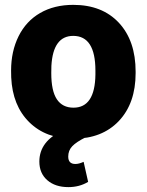

<svg xmlns="http://www.w3.org/2000/svg" viewBox="-20 -558 602 786"><path d="M25.4 -269Q25.4 -348.1 56.2 -409.9Q86.9 -471.7 144.5 -504.9Q202.1 -538.1 279.8 -538.1Q398.4 -538.1 466.8 -464.6Q535.2 -391.1 535.2 -264.6V-258.8Q535.2 -135.3 466.6 -62.7Q397.9 9.8 280.8 9.8Q168 9.8 99.6 -57.9Q31.2 -125.5 25.9 -241.2ZM189.9 -258.8Q189.9 -185.5 212.9 -151.4Q235.8 -117.2 280.8 -117.2Q368.7 -117.2 370.6 -252.4V-269Q370.6 -411.1 279.8 -411.1Q197.3 -411.1 190.4 -288.6ZM330.1 4.4Q292 23.4 275.6 40.8Q259.3 58.1 259.3 83Q259.3 113.3 288.6 113.3Q303.2 113.3 322.3 104.5L340.8 186.5Q305.2 208 259.8 208Q206.1 208 173.6 179.7Q141.1 151.4 141.1 103.5Q141.1 19 239.3 -24.9Z"/></svg>

Font: Roboto Black
Style: Regular
Weight: 900
Designer: Google
Version: Version 2.134; 2016